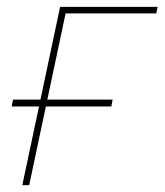

<svg xmlns="http://www.w3.org/2000/svg" viewBox="-20 -539 479 559"><path d="M45 0 155 -519H439L435 -500H171L65 0ZM14 -229 18 -249H308L304 -229Z"/></svg>

Font: Raleway Thin
Style: Italic
Weight: 100
Italic angle: -12°
Designer: Matt McInerney, Pablo Impallari, Rodrigo Fuenzalida
Foundry: Matt McInerney, Pablo Impallari, Rodrigo Fuenzalida
Version: Version 4.026